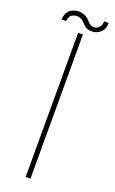

<svg xmlns="http://www.w3.org/2000/svg" viewBox="-156 -716 451 751"><g transform="rotate(20 70.0 -340.0)"><path d="M60 0V-600H80V0ZM140 -677H159Q160.5 -652.5 143 -636.8Q125.5 -621 100.5 -624Q85 -626 77.2 -633.2Q69.5 -640.5 62.5 -648Q55.5 -655.5 43 -659Q32 -662 17.2 -656.2Q2.5 -650.5 0 -627H-19Q-16 -661 5.8 -672.2Q27.5 -683.5 49 -678Q60.5 -675.5 68 -670Q75.5 -664.5 80.8 -658.5Q86 -652.5 91.5 -647.8Q97 -643 105 -642Q121.5 -640 131.2 -651Q141 -662 140 -677Z"/></g></svg>

Font: Big Shoulders Stencil Display SC Thin
Style: Regular
Weight: 100
Designer: Patric King
Foundry: XO Type Co
Version: Version 2.001